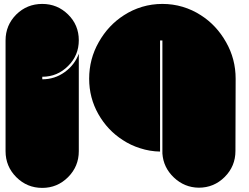

<svg xmlns="http://www.w3.org/2000/svg" viewBox="-20 -960 1243 960"><path d="M191.4 -563.5Q253.9 -563.5 303.7 -599.6Q353.5 -635.7 374 -691.4Q374 -529.3 374 -204.1Q374 -127.9 320.3 -74.2Q266.6 -20.5 191.4 -20.5Q115.2 -20.5 61.5 -74.2Q7.8 -127.9 7.8 -204.1Q7.8 -388.7 7.8 -757.8Q7.8 -834 61.5 -887.7Q115.2 -940.4 191.4 -940.4Q266.6 -940.4 320.3 -887.7Q374 -835 374 -758.8Q374 -682.6 320.3 -629.9Q266.6 -576.2 191.4 -576.2Q191.4 -572.3 191.4 -563.5Z M1157.2 -205.1Q1157.2 -128.9 1103.5 -75.2Q1049.8 -21.5 973.6 -21.5Q902.3 -22.5 849.6 -72.3Q796.9 -122.1 792 -192.4Q792 -380.9 792 -757.8Q788.1 -757.8 780.3 -757.8Q780.3 -572.3 780.3 -202.1Q728.5 -203.1 680.7 -218.8Q633.8 -233.4 593.8 -259.8Q517.6 -308.6 471.7 -389.6Q425.8 -470.7 425.8 -566.4Q425.8 -665 473.6 -749Q521.5 -834 599.6 -883.8Q641.6 -911.1 690.4 -925.8Q739.3 -940.4 792 -940.4Q844.7 -940.4 893.6 -925.8Q942.4 -911.1 984.4 -883.8Q1062.5 -834 1110.4 -749Q1158.2 -665 1158.2 -566.4Q1157.2 -446.3 1157.2 -205.1Z"/></svg>

Font: Superfatty
Style: Fat
Weight: 400
Version: Version 1.0